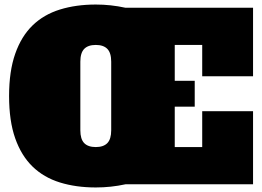

<svg xmlns="http://www.w3.org/2000/svg" viewBox="-20 -812 1155 846"><path d="M871 -614H750V-456H838V-342H750V-164H871V-322H1095V0H533Q469 14 402 14Q315 14 244 -8Q173 -30 123.5 -78Q74 -126 47 -202.5Q20 -279 20 -389Q20 -498 47 -575Q74 -652 123.5 -700Q173 -748 244 -770Q315 -792 402 -792Q468 -792 532 -778H1095V-476H871ZM402 -164Q436 -164 453 -181.5Q470 -199 470 -238V-540Q470 -579 453 -596.5Q436 -614 402 -614Q368 -614 351 -596.5Q334 -579 334 -540V-238Q334 -199 351 -181.5Q368 -164 402 -164Z"/></svg>

Font: Alfa Slab One
Style: Regular
Weight: 400
Designer: JM Sole
Foundry: JM Sole
Version: Version 1.001